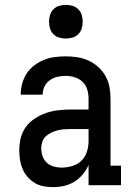

<svg xmlns="http://www.w3.org/2000/svg" viewBox="-20 -759 540 787"><path d="M197 8Q178 8 158.5 4.5Q139 1 122.5 -9Q106 -19 93 -34Q80 -49 72.5 -66.5Q65 -84 62 -103.5Q59 -123 59 -142Q59 -168 65 -193Q71 -218 86 -238.5Q101 -259 122.5 -273Q144 -287 168 -295.5Q192 -304 217.5 -307Q243 -310 268 -310H343V-355Q343 -374 337.5 -392.5Q332 -411 318 -424Q304 -437 285.5 -442.5Q267 -448 249 -448Q231 -448 214.5 -444Q198 -440 184 -430Q170 -420 162.5 -404.5Q155 -389 155 -371H65V-372Q65 -394 71 -416.5Q77 -439 89.5 -458Q102 -477 120.5 -491Q139 -505 160 -513.5Q181 -522 203.5 -525Q226 -528 249 -528Q273 -528 296.5 -524.5Q320 -521 342 -511Q364 -501 382 -485Q400 -469 412 -448Q424 -427 428.5 -403Q433 -379 433 -355V-80H476V0H343V-83Q334 -62 319 -44Q304 -26 284.5 -14Q265 -2 242.5 3Q220 8 197 8ZM232 -72Q254 -72 276 -78.5Q298 -85 313.5 -100Q329 -115 336 -136.5Q343 -158 343 -180V-230H268Q255 -230 241.5 -229Q228 -228 215 -224.5Q202 -221 189.5 -215Q177 -209 167.5 -200Q158 -191 153.5 -178Q149 -165 149 -151Q149 -135 154.5 -119Q160 -103 172 -92Q184 -81 200 -76.5Q216 -72 232 -72ZM250 -601Q236 -601 222.5 -605Q209 -609 199 -619Q189 -629 185 -642.5Q181 -656 181 -670Q181 -684 185 -697.5Q189 -711 199 -721Q209 -731 222.5 -735Q236 -739 250 -739Q264 -739 277.5 -735Q291 -731 301 -721Q311 -711 315 -697.5Q319 -684 319 -670Q319 -656 315 -642.5Q311 -629 301 -619Q291 -609 277.5 -605Q264 -601 250 -601Z"/></svg>

Font: Iosevka Curly Slab Medium
Style: Regular
Weight: 500
Monospace: yes
Designer: Belleve Invis
Foundry: Belleve Invis
Version: Version 22.1.2; ttfautohint (v1.8.4)